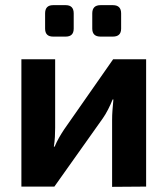

<svg xmlns="http://www.w3.org/2000/svg" viewBox="-20 -724 650 745"><path d="M547 -494V0L415 1V-259Q415 -278 416.5 -297Q418 -316 420 -338H417Q410 -320 399.5 -299.5Q389 -279 379 -265L191 0H63V-494H194V-228Q194 -210 193 -192.5Q192 -175 189 -155H192Q200 -174 209.5 -190.5Q219 -207 229 -222L419 -494ZM418 -704Q450 -704 450 -672V-613Q450 -582 418 -582H370Q338 -582 338 -613V-672Q338 -704 370 -704ZM235 -704Q266 -704 266 -672V-613Q266 -582 235 -582H186Q155 -582 155 -613V-672Q155 -704 186 -704Z"/></svg>

Font: Exo 2
Style: Bold
Weight: 700
Designer: Natanael Gama
Foundry: Natanael Gama
Version: Version 2.010